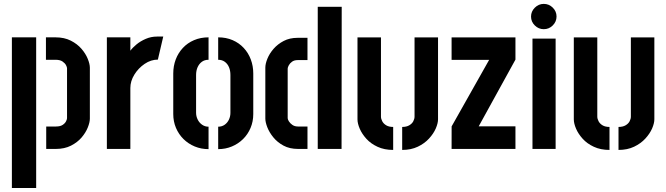

<svg xmlns="http://www.w3.org/2000/svg" viewBox="-20 -747 3340 963"><path d="M211.8 0V-112.5H260.4Q282.4 -112.5 294.5 -120.7Q306.6 -128.9 311.4 -138.9Q316.2 -148.8 316.2 -154.3V-405.2Q316.2 -410 311.2 -419.9Q306.2 -429.8 293.7 -438.5Q281.2 -447.2 258.5 -447.2H210.4V-559.7H258.5Q302.5 -559.7 335 -543.2Q367.5 -526.7 388.6 -502.3Q409.7 -477.8 420.2 -451.8Q430.7 -425.8 430.7 -407.4V-152Q430.7 -133.6 420.3 -107.6Q409.9 -81.5 389.1 -57.2Q368.3 -32.9 335.9 -16.4Q303.6 0 260 0ZM39.6 195.8V-559.7H161.4V195.8Z M516 0V-559.7H633.8V-492.6Q644.8 -507.9 664.6 -524.2Q684.3 -540.5 710.9 -552Q737.5 -563.6 767.5 -563.6Q775.4 -563.6 783.2 -563.6Q790.9 -563.6 798.8 -563.6L771.8 -448Q736.9 -448 705.4 -426.6Q673.8 -405.1 653.8 -372.6Q633.8 -340.1 633.8 -305.6V0Z M1026 1Q988.8 1 956.6 -12.4Q924.4 -25.8 900.3 -49.6Q876.3 -73.4 862.6 -105.5Q849 -137.6 849 -175V-378.4Q849 -415.9 861.4 -448.8Q873.9 -481.7 897.2 -506.6Q920.5 -531.6 953.2 -545.6Q985.8 -559.7 1026 -559.7V-447.2Q1006.2 -447.2 992.5 -437.1Q978.8 -427 971.1 -409.9Q963.5 -392.7 963.5 -371.1V-181.5Q963.5 -163.8 971.4 -147.6Q979.3 -131.5 993.6 -121.5Q1007.8 -111.5 1026 -111.5ZM1074.3 1V-111.5Q1092.8 -111.5 1106.8 -121.3Q1120.7 -131.1 1128.2 -147.1Q1135.7 -163.2 1135.7 -181.2V-371.1Q1135.7 -392.5 1128.6 -409.7Q1121.5 -426.8 1107.6 -437Q1093.6 -447.2 1074.3 -447.2V-559.7Q1114.4 -559.7 1146.8 -545.6Q1179.1 -531.6 1202.4 -506.6Q1225.6 -481.7 1237.9 -448.8Q1250.3 -415.9 1250.3 -378.4V-175Q1250.3 -137.6 1236.7 -105.4Q1223.2 -73.2 1199.1 -49.5Q1175.1 -25.8 1143.1 -12.4Q1111.2 1 1074.3 1Z M1475.1 0Q1432.7 0 1402 -16.6Q1371.2 -33.2 1350.9 -58.2Q1330.6 -83.1 1320.7 -108.7Q1310.8 -134.3 1310.8 -152.3V-407.8Q1310.8 -427.3 1321.3 -453Q1331.8 -478.7 1352.4 -502.4Q1373.1 -526 1403.1 -541.7Q1433 -557.3 1472.9 -557.3H1522.2V-445.6H1473.1Q1455.8 -445.6 1444.7 -437.5Q1433.6 -429.4 1428.3 -419.1Q1422.9 -408.9 1422.9 -403V-154.3Q1422.9 -148.2 1428.9 -138.4Q1435 -128.6 1446.5 -120.5Q1458 -112.5 1474.7 -112.5H1522.2V0ZM1573.7 0V-712.8H1693.9L1693.1 0Z M1997.2 5V-110.3Q2018.6 -110.3 2032.5 -118.4Q2046.5 -126.5 2052.8 -138.5Q2059.2 -150.5 2059.2 -162.3V-559.4H2177V-148.6Q2177 -129 2165.8 -102.8Q2154.5 -76.7 2131.9 -52.1Q2109.3 -27.4 2075.5 -11.2Q2041.6 5 1997.2 5ZM1952 5Q1907.5 5 1873.6 -10.8Q1839.6 -26.5 1817.5 -51Q1795.4 -75.5 1784.2 -101.7Q1773 -128 1773 -148.3V-559.4H1890.8V-162.3Q1890.8 -151 1897.2 -138.8Q1903.7 -126.5 1917.2 -118.4Q1930.7 -110.3 1952 -110.3Z M2245 0 2245.2 -113.1 2433.4 -446.8H2245V-559.4H2565.3V-448L2381 -113.3H2565.3V0Z M2650.7 0V-553.3H2766.8V0ZM2707.5 -600.6Q2681.5 -600.6 2662.5 -619.3Q2643.5 -638 2643.5 -663.8Q2643.5 -689.6 2662.5 -708.5Q2681.5 -727.5 2707.5 -727.5Q2733.6 -727.5 2752.5 -708.7Q2771.4 -690 2771.4 -664.2Q2771.4 -638.4 2752.5 -619.5Q2733.6 -600.6 2707.5 -600.6Z M3082.2 5V-110.3Q3103.6 -110.3 3117.5 -118.4Q3131.5 -126.5 3137.8 -138.5Q3144.2 -150.5 3144.2 -162.3V-559.4H3262V-148.6Q3262 -129 3250.8 -102.8Q3239.5 -76.7 3216.9 -52.1Q3194.3 -27.4 3160.5 -11.2Q3126.6 5 3082.2 5ZM3037 5Q2992.5 5 2958.6 -10.8Q2924.6 -26.5 2902.5 -51Q2880.4 -75.5 2869.2 -101.7Q2858 -128 2858 -148.3V-559.4H2975.8V-162.3Q2975.8 -151 2982.2 -138.8Q2988.7 -126.5 3002.2 -118.4Q3015.7 -110.3 3037 -110.3Z"/></svg>

Font: Stick No Bills ExtraLight
Style: Regular
Weight: 200
Designer: Kosala Senevirathne, Siva Puranthara, Lasantha Premarathna, Tharique Azeez
Foundry: mooniak
Version: Version 2.000